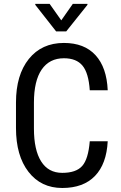

<svg xmlns="http://www.w3.org/2000/svg" viewBox="-20 -937 607 967"><path d="M522.5 -225.6H432.1C427.2 -165.7 414.6 -124.2 394 -101.1C373.5 -78 340 -66.4 293.5 -66.4C246.9 -66.4 211.5 -85.6 187.3 -124C163 -162.4 150.9 -217.6 150.9 -289.6V-419.9C150.9 -493.2 163.9 -548.7 189.9 -586.7C216 -624.6 253.3 -643.6 301.8 -643.6C343.8 -643.6 375 -631.2 395.5 -606.4C416 -581.7 428.2 -540.4 432.1 -482.4H522.5C519.2 -558.9 498.8 -617.8 461.2 -658.9C423.6 -700.1 370.4 -720.7 301.8 -720.7C227.2 -720.7 168.4 -693.8 125.2 -640.1C82.1 -586.4 60.5 -513.3 60.5 -420.9V-292C60.5 -199.2 81.5 -125.7 123.5 -71.5C165.5 -17.3 222.2 9.8 293.5 9.8C364.4 9.8 419.4 -10.4 458.3 -50.8C497.2 -91.1 518.6 -149.4 522.5 -225.6ZM288.6 -834.5 230 -917.5H157.7V-912.6L262.7 -778.8H313.5L420.4 -912.6V-917.5H346.7Z"/></svg>

Font: Roboto Condensed
Style: Regular
Weight: 400
Designer: Google
Version: Version 2.134; 2016